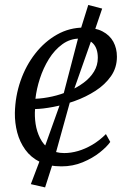

<svg xmlns="http://www.w3.org/2000/svg" viewBox="-20 -678 544 794"><path d="M436 -91Q422 -71 392.5 -47.5Q363 -24 322.2 -7Q281.5 10 234 10Q182 10 144.8 -8.5Q107.5 -27 84.5 -59Q61.5 -91 51.2 -130.2Q41 -169.5 41.5 -211Q43 -280.5 65 -343.8Q87 -407 125.8 -456.5Q164.5 -506 215.8 -535Q267 -564 327.5 -564Q373.5 -564 403.8 -548.2Q434 -532.5 448.8 -505.2Q463.5 -478 463.5 -443.5Q463.5 -398 439 -363Q414.5 -328 375 -302.5Q335.5 -277 289.5 -260.5Q243.5 -244 199.8 -235.8Q156 -227.5 125 -227Q122.5 -197.5 127.2 -165.8Q132 -134 145.8 -106.5Q159.5 -79 184 -62Q208.5 -45 245.5 -45Q273.5 -45 302.8 -53.5Q332 -62 361.5 -79.2Q391 -96.5 418 -123.5ZM310 -518.5Q270 -518.5 237.8 -495Q205.5 -471.5 182.2 -434Q159 -396.5 145 -353.2Q131 -310 126.5 -269.5Q160 -271 196 -279Q232 -287 265.5 -301.5Q299 -316 326 -336Q353 -356 368.8 -382Q384.5 -408 384.5 -438.5Q384.5 -478 364.8 -498.2Q345 -518.5 310 -518.5ZM166.5 97 107.5 83.5 150 -28.5 241.5 -284.5 307.5 -537.5 345 -657.5 402.5 -642.5 364 -529 274.5 -275 203 -17Z"/></svg>

Font: Merriweather 28pt Light
Style: Italic
Weight: 300
Italic angle: -7.8°
Version: Version 2.101